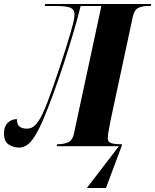

<svg xmlns="http://www.w3.org/2000/svg" viewBox="-63 -734 779 964"><path d="M373 210 534 0H222L224 -10H231Q257 -10 279 -19.5Q301 -29 308 -62L446 -704H342Q327 -643 305 -568.5Q283 -494 257.5 -416Q232 -338 205 -264Q178 -190 152 -129Q128 -74 108 -44.5Q88 -15 70 -4Q52 7 33 7Q4 7 -19.5 -8.5Q-43 -24 -43 -65Q-43 -99 -24 -117.5Q-5 -136 22 -136Q22 -109 35 -98.5Q48 -88 73 -88Q97 -88 115 -107Q133 -126 148 -157Q163 -188 176 -223Q189 -258 205 -303Q221 -348 237 -396.5Q253 -445 267 -489.5Q281 -534 291 -568.5Q301 -603 305 -620Q308 -634 309.5 -643.5Q311 -653 311 -663Q311 -685 292 -694.5Q273 -704 213 -704H162L164 -714H696L694 -704H681Q654 -704 633 -695Q612 -686 604 -651L494 -138Q489 -112 483.5 -83.5Q478 -55 478 -40Q478 -21 495.5 -15.5Q513 -10 540 -10H549L548 -1L469 210Z"/></svg>

Font: Noto Serif Display ExtraCondensed Black
Style: Italic
Weight: 900
Width: 2
Italic angle: -12°
Designer: Monotype Design Team
Foundry: Monotype Imaging Inc.
Version: Version 2.009